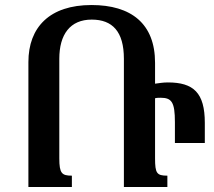

<svg xmlns="http://www.w3.org/2000/svg" viewBox="-20 -744 852 764"><path d="M266 0V-45C226 -45 216 -54 216 -114V-510C216 -607 259 -666 345 -666C427 -666 473 -619 473 -510V0H646V-45C604 -45 597 -54 597 -114V-353C604 -355 613 -355 619 -355C663 -355 676 -338 676 -258V-175H795V-255C795 -375 750 -416 648 -416C628 -416 613 -413 597 -411V-494C597 -650 502 -724 344 -724C178 -724 93 -636 93 -497V0Z"/></svg>

Font: Noto Serif Armenian SemiCondensed SemiBold
Style: Regular
Weight: 600
Width: 4
Designer: Monotype Design Team
Foundry: Monotype Imaging Inc.
Version: Version 2.008